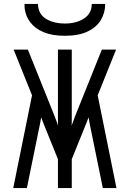

<svg xmlns="http://www.w3.org/2000/svg" viewBox="-20 -951 656 971"><path d="M47 0 142 -469 49 -700H121L256 -364Q263 -347 269 -329.5Q275 -312 281 -294L275 -290Q273.5 -309 273.2 -328.2Q273 -347.5 273 -366V-700H343V-366Q343 -347.5 342.8 -328.2Q342.5 -309 341 -290L335 -294Q341 -312 347.2 -329.5Q353.5 -347 360 -364L495 -700H567L474 -469L569 0H500L433 -328Q431 -339.5 428.2 -356.5Q425.5 -373.5 424 -386L437 -384Q432.5 -370.5 427.5 -356.5Q422.5 -342.5 417 -329L343 -146V0H273V-146L199 -329Q194 -342.5 188.8 -356.5Q183.5 -370.5 179 -384L192 -386Q190.5 -373.5 188 -356.5Q185.5 -339.5 183 -328L116 0ZM308 -770Q244 -770 200.8 -788.2Q157.5 -806.5 133.8 -837.5Q110 -868.5 105 -907Q104.5 -913 104.2 -919Q104 -925 104 -931H172Q172 -925 172.8 -919Q173.5 -913 175 -907Q184 -870.5 220.5 -851.2Q257 -832 308 -832Q366 -832 405 -857.5Q444 -883 444 -931H512Q512 -886.5 490.2 -850Q468.5 -813.5 423.2 -791.8Q378 -770 308 -770Z"/></svg>

Font: Overpass Mono Light
Style: Regular
Weight: 300
Monospace: yes
Designer: Delve Withrington, Dave Bailey
Foundry: Delve Fonts LLC
Version: Version 4.000